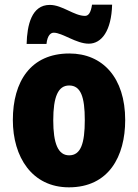

<svg xmlns="http://www.w3.org/2000/svg" viewBox="-20 -792 592 822"><path d="M94 -604H179C183 -642 198 -652 210 -652C247 -652 306 -605 360 -605C415 -605 457 -660 460 -772H374C369 -738 359 -724 344 -724C297 -724 247 -771 193 -771C115 -771 96 -684 94 -604ZM516 -278C516 -460 419 -563 277 -563C112 -563 35 -444 35 -278C35 -120 117 10 275 10C446 10 516 -123 516 -278ZM208 -277C208 -378 229 -426 276 -426C326 -426 343 -377 343 -278C343 -178 326 -127 276 -127C228 -127 208 -179 208 -277Z"/></svg>

Font: Noto Sans Gurmukhi Condensed Black
Style: Regular
Weight: 900
Width: 3
Designer: Jelle Bosma - Monotype Design Team
Foundry: Monotype Imaging Inc.
Version: Version 2.004